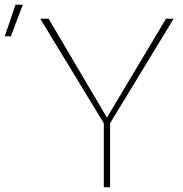

<svg xmlns="http://www.w3.org/2000/svg" viewBox="-105 -790 771 810"><path d="M100.1 -710.9C100.1 -710.9 64.9 -710.9 64.9 -710.9C64.9 -710.9 333 -270 333 -270C333 -270 333 0 333 0C333 0 359.4 0 359.4 0C359.4 0 359.4 -270 359.4 -270C359.4 -270 627.4 -710.9 627.4 -710.9C627.4 -710.9 595.2 -710.9 595.2 -710.9C595.2 -710.9 346.2 -293.9 346.2 -293.9C346.2 -293.9 100.1 -710.9 100.1 -710.9ZM-85 -636.7C-85 -636.7 -59.1 -636.7 -59.1 -636.7C-59.1 -636.7 -8.8 -770 -8.8 -770C-8.8 -770 -39.6 -770 -39.6 -770C-39.6 -770 -85 -636.7 -85 -636.7Z"/></svg>

Font: WOX
Style: Regular
Weight: 500
Designer: Google
Foundry: ""
Version: ""